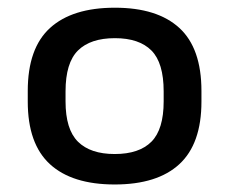

<svg xmlns="http://www.w3.org/2000/svg" viewBox="-20 -568 595 498"><path d="M277.5 -168.5Q214.5 -168.5 182.2 -200.5Q150 -232.5 150 -305V-331Q150 -405 182.2 -437Q214.5 -469 278 -469Q341 -469 372.8 -437Q404.5 -405 404.5 -331V-305Q404.5 -232.5 372.8 -200.5Q341 -168.5 277.5 -168.5ZM277.5 -89.5Q388 -89.5 445.2 -142.2Q502.5 -195 502.5 -304.5V-332Q502.5 -443 445.2 -495.5Q388 -548 278 -548Q167.5 -548 109.8 -495.5Q52 -443 52 -332V-304.5Q52 -195 109.5 -142.2Q167 -89.5 277.5 -89.5Z"/></svg>

Font: Anek Devanagari Medium Medium
Style: Regular
Weight: 500
Version: Version 1.003